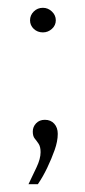

<svg xmlns="http://www.w3.org/2000/svg" viewBox="-20 -360 218 492"><path d="M53 112Q63 91 73.5 69Q84 47 84 30Q84 16 79 8.5Q74 1 69 -5Q64 -11 64 -23Q64 -35 72.5 -44Q81 -53 95 -53Q110 -53 119 -43Q128 -33 128 -17Q128 2 120 24.5Q112 47 101 70Q90 93 77 112ZM90 -277Q76 -277 66.5 -286Q57 -295 57 -308Q57 -321 66.5 -330.5Q76 -340 90 -340Q103 -340 113 -330.5Q123 -321 123 -308Q123 -295 113 -286Q103 -277 90 -277Z"/></svg>

Font: Alumni Sans Thin Light
Style: Regular
Weight: 300
Version: Version 1.018